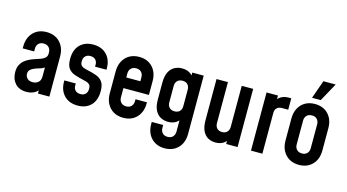

<svg xmlns="http://www.w3.org/2000/svg" viewBox="-99 -1171 3159 1746"><g transform="rotate(15 1481.0 -298.5)"><path d="M176.5 12.5Q106.5 12.5 69.2 -29.5Q32 -71.5 32 -136Q32 -174 44.2 -200Q56.5 -226 76.2 -243.5Q96 -261 119.5 -272.5Q146.5 -286.5 175 -295.2Q203.5 -304 228 -313.2Q252.5 -322.5 267.5 -336.8Q282.5 -351 282.5 -375V-386Q282.5 -416 264.8 -434.5Q247 -453 216 -453Q184.5 -453 167.2 -434.5Q150 -416 150 -386V-361H42.5V-378.5Q42.5 -460.5 89.8 -510.5Q137 -560.5 216 -560.5Q268.5 -560.5 307.5 -537.8Q346.5 -515 368.2 -474Q390 -433 390 -378.5V0H282.5V-82.5L301 -58.5Q284.5 -24 252.5 -5.8Q220.5 12.5 176.5 12.5ZM208.5 -87Q239.5 -87 261 -105Q282.5 -123 282.5 -162V-245.5Q263.5 -231.5 238.2 -225Q213 -218.5 188.5 -208Q165 -198.5 152.2 -184.5Q139.5 -170.5 139.5 -148Q139.5 -123 157.2 -105Q175 -87 208.5 -87Z M658.5 12.5Q577.5 12.5 530.5 -36.2Q483.5 -85 483.5 -165V-177.5H591V-157.5Q591 -129 608.5 -112Q626 -95 656.5 -95Q687 -95 704 -112.8Q721 -130.5 721 -163.5Q721 -182.5 714.2 -194Q707.5 -205.5 693.5 -212.5Q679.5 -219.5 656 -224.5Q604 -236 565 -249.5Q526 -263 504.8 -292.2Q483.5 -321.5 483.5 -380Q483.5 -467 530.2 -513.8Q577 -560.5 654 -560.5Q735 -560.5 781.8 -511.8Q828.5 -463 828.5 -383V-370.5H721V-390.5Q721 -418.5 703.8 -435.8Q686.5 -453 655.5 -453Q625.5 -453 608.2 -435.2Q591 -417.5 591 -385Q591 -366 597.5 -354.5Q604 -343 618.5 -336Q633 -329 656 -324Q706.5 -313 745.2 -299.8Q784 -286.5 806.2 -257Q828.5 -227.5 828.5 -168Q828.5 -81.5 782.2 -34.5Q736 12.5 658.5 12.5Z M1087 12.5Q1034.5 12.5 995.5 -10.2Q956.5 -33 934.8 -74Q913 -115 913 -169.5V-378.5Q913 -432.5 934.8 -473.8Q956.5 -515 995.5 -537.8Q1034.5 -560.5 1087 -560.5Q1166 -560.5 1213.2 -510.5Q1260.5 -460.5 1260.5 -378.5V-249H1005V-349H1153V-386Q1153 -416 1135.5 -434.5Q1118 -453 1087 -453Q1056 -453 1038.2 -434.5Q1020.5 -416 1020.5 -386V-162Q1020.5 -132 1038.2 -113.5Q1056 -95 1087 -95Q1118 -95 1135.5 -113.5Q1153 -132 1153 -162V-179.5H1260.5V-169.5Q1260.5 -88 1213.2 -37.8Q1166 12.5 1087 12.5Z M1522.5 183Q1444 183 1396.5 132.8Q1349 82.5 1349 0.5V-18.5H1456.5V8Q1456.5 38 1474 56.8Q1491.5 75.5 1522.5 75.5Q1553.5 75.5 1571.2 56.8Q1589 38 1589 8V-149.5L1608 -125Q1591.5 -93 1562 -75.2Q1532.5 -57.5 1490.5 -57.5Q1454 -57.5 1421.8 -73.8Q1389.5 -90 1369.5 -128Q1349.5 -166 1349.5 -232V-386Q1349.5 -451.5 1369.5 -489.8Q1389.5 -528 1421.8 -544.2Q1454 -560.5 1490.5 -560.5Q1532.5 -560.5 1562 -542.8Q1591.5 -525 1608 -493L1589 -468V-547.5H1696.5V2Q1696.5 56.5 1674.8 97.2Q1653 138 1614 160.5Q1575 183 1522.5 183ZM1523.5 -165Q1554.5 -165 1571.8 -183.2Q1589 -201.5 1589 -232V-386Q1589 -416 1571.8 -434.5Q1554.5 -453 1523.5 -453Q1492 -453 1474.5 -434.5Q1457 -416 1457 -386V-232Q1457 -202 1474.5 -183.5Q1492 -165 1523.5 -165Z M1955.5 12.5Q1919.5 12.5 1888 -3.5Q1856.5 -19.5 1836.8 -57.8Q1817 -96 1817 -162V-547.5H1924.5V-162Q1924.5 -131.5 1941.8 -113.2Q1959 -95 1989.5 -95Q2020 -95 2037.2 -113.2Q2054.5 -131.5 2054.5 -162V-547.5H2162V0H2054.5V-80L2073.5 -55.5Q2057 -23.5 2027.2 -5.5Q1997.5 12.5 1955.5 12.5Z M2288 0V-547.5H2395.5V-461.5L2376 -484.5Q2393.5 -519.5 2424 -537Q2454.5 -554.5 2494.5 -554.5H2519V-447H2461Q2430.5 -447 2413 -430.8Q2395.5 -414.5 2395.5 -384.5V0Z M2741.5 12.5Q2689 12.5 2650 -10.2Q2611 -33 2589.2 -74Q2567.5 -115 2567.5 -169.5V-378.5Q2567.5 -432.5 2589.2 -473.8Q2611 -515 2650 -537.8Q2689 -560.5 2741.5 -560.5Q2820.5 -560.5 2867.8 -510.5Q2915 -460.5 2915 -378.5V-169.5Q2915 -88 2867.8 -37.8Q2820.5 12.5 2741.5 12.5ZM2741.5 -95Q2772.5 -95 2790 -113.5Q2807.5 -132 2807.5 -162V-386Q2807.5 -416 2790 -434.5Q2772.5 -453 2741.5 -453Q2710.5 -453 2692.8 -434.5Q2675 -416 2675 -386V-162Q2675 -132 2692.8 -113.5Q2710.5 -95 2741.5 -95ZM2700 -608 2761 -780H2876.5L2782 -608Z"/></g></svg>

Font: Mohave Light SemiBold
Style: Regular
Weight: 600
Version: Version 2.003